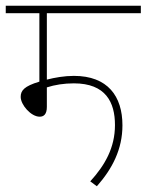

<svg xmlns="http://www.w3.org/2000/svg" viewBox="-20 -642 510 668"><path d="M143 -596H470V-622H0V-596H117V-358C64 -342 52 -327 52 -305C52 -277 88 -236 118 -236C132 -236 143 -244 143 -270V-338C171 -347 203 -352 237 -352C348 -352 380 -286 380 -207C380 -128 345 -67 294 -11L317 6C371 -55 406 -123 406 -206C406 -307 355 -378 237 -378C204 -378 170 -372 143 -365Z"/></svg>

Font: Noto Sans Devanagari SemiCondensed Thin
Style: Regular
Weight: 100
Width: 4
Designer: Jelle Bosma - Monotype Design Team
Foundry: Monotype Imaging Inc.
Version: Version 2.004